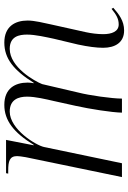

<svg xmlns="http://www.w3.org/2000/svg" viewBox="127 -711 594 888"><g transform="rotate(-90 424.0 -267.0)"><path d="M727 10C772 10 802 -14 832 -40L827 -48C801 -27 782 -15 755 -15C722 -15 710 -47 710 -87C710 -113 714 -143 719 -166L755 -328C762 -361 773 -404 773 -436C773 -494 746 -544 671 -544C598 -544 544 -502 485 -408H483C485 -418 486 -427 486 -436C486 -494 459 -544 383 -544C311 -544 255 -501 198 -408H196L221 -536H67L65 -526H79C122 -526 146 -520 146 -485C146 -478 144 -462 141 -445L49 0H113L188 -360C196 -398 270 -519 352 -519C408 -519 421 -478 421 -439C421 -400 409 -351 401 -316L378 -212C364 -149 348 -47 347 0H412C412 -46 427 -152 440 -202L479 -369C492 -403 557 -519 642 -519C700 -519 708 -475 708 -439C708 -400 696 -350 689 -316L662 -203C652 -156 647 -118 647 -87C647 -32 671 10 727 10Z"/></g></svg>

Font: Noto Serif Display Light
Style: Italic
Weight: 300
Italic angle: -12°
Designer: Monotype Design Team
Foundry: Monotype Imaging Inc.
Version: Version 2.009